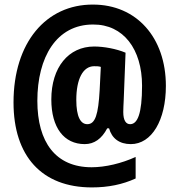

<svg xmlns="http://www.w3.org/2000/svg" viewBox="-20 -739 782 838"><path d="M704 -364C704 -575 576 -719 386 -719C181 -720 39 -553 39 -292C39 -58 162 79 381 79C453 79 515 66 572 40V-54C511 -26 440 -9 380 -9C223 -9 143 -118 143 -299C143 -489 226 -632 386 -632C519 -633 600 -524 600 -365C600 -242 580 -197 548 -197C530 -197 518 -213 518 -250C518 -263 519 -283 520 -303L528 -509C488 -526 433 -536 391 -536C279 -536 204 -445 204 -305C204 -182 259 -110 350 -110C391 -110 424 -133 448 -179H456C468 -135 501 -110 551 -110C642 -110 704 -214 704 -364ZM313 -303C313 -394 342 -450 391 -450C402 -450 411 -450 420 -447L415 -346C409 -239 396 -197 361 -197C332 -197 313 -229 313 -303Z"/></svg>

Font: Noto Sans Sinhala UI ExtraCondensed ExtraBold
Style: Regular
Weight: 800
Width: 2
Designer: Jelle Bosma - Monotype Design Team
Foundry: Monotype Imaging Inc.
Version: Version 2.006